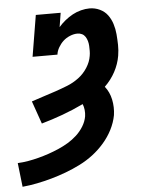

<svg xmlns="http://www.w3.org/2000/svg" viewBox="-96 -572 650 839"><g transform="rotate(-5 228.5 -152.5)"><path d="M-31 223 -43 118Q-20 117 3 113Q26 109 49 103Q72 97 94 89.5Q116 82 138 72.5Q160 63 181 50.5Q202 38 220 21.5Q238 5 251 -16Q264 -37 268 -60Q270 -74 268.5 -88Q267 -102 262 -114Q216 -92 169.5 -75Q123 -58 77 -45L42 -145Q68 -154 95 -162.5Q122 -171 148.5 -180Q175 -189 201.5 -199.5Q228 -210 251.5 -227.5Q275 -245 291 -270Q307 -295 311 -321Q313 -332 313 -343Q313 -354 312.5 -365Q312 -376 309 -386.5Q306 -397 300.5 -405.5Q295 -414 286 -418.5Q277 -423 266 -423Q250 -423 233 -416Q216 -409 203.5 -397.5Q191 -386 182 -370.5Q173 -355 171 -339H62L92 -520H201L191 -458Q204 -473 220 -486Q236 -499 253.5 -508.5Q271 -518 290.5 -523Q310 -528 328 -528Q352 -528 373 -518Q394 -508 407 -490.5Q420 -473 427 -451Q434 -429 436 -405.5Q438 -382 438.5 -358.5Q439 -335 435 -311Q429 -275 411 -241.5Q393 -208 365 -181Q385 -156 392 -122.5Q399 -89 394 -54Q388 -22 372.5 8.5Q357 39 334 65.5Q311 92 283.5 113Q256 134 225 149.5Q194 165 162 177Q130 189 98 198Q66 207 33.5 213.5Q1 220 -31 223Z"/></g></svg>

Font: Iosevka Curly Slab Extrabold
Style: Italic
Weight: 800
Italic angle: -9°
Monospace: yes
Designer: Belleve Invis
Foundry: Belleve Invis
Version: Version 22.1.2; ttfautohint (v1.8.4)